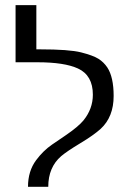

<svg xmlns="http://www.w3.org/2000/svg" viewBox="-20 -720 503 740"><path d="M40 -480V-700.2H120.1V-529.8H133.8Q246.6 -529.8 292.7 -518.1Q338.9 -506.3 359.4 -493.4Q379.9 -480.5 393.6 -460Q418 -422.9 418 -350.1Q418 -269.5 368.2 -223.6Q341.3 -199.2 289.8 -168.2Q238.3 -137.2 215.8 -118.2Q166 -75.2 166 0H87.9Q87.9 -60.5 119.1 -102.5Q146.5 -139.2 179.7 -162.1L233.4 -198.7Q281.2 -231.4 301.3 -255.4Q337.9 -300.3 337.9 -355Q337.9 -429.7 280.3 -456.1Q228 -480 124.5 -480Q122.6 -480 120.1 -480Z"/></svg>

Font: Pfennig
Style: Medium
Weight: 500
Version: Version 20120410 ; ttfautohint (v0.8)